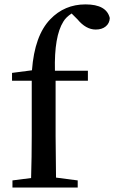

<svg xmlns="http://www.w3.org/2000/svg" viewBox="-20 -845 515 865"><path d="M34.2 -516.6 124 -528.3Q135.7 -684.6 206.1 -757.8Q270.5 -825.2 365.2 -825.2Q460 -825.2 474.6 -763.7Q473.6 -740.2 456.5 -726.1Q439.5 -711.9 411.1 -711.9Q367.2 -711.9 329.1 -757.8L302.7 -784.2Q277.3 -767.6 265.6 -748Q223.6 -681.6 227.5 -526.4H376V-481.4H230.5V-232.4Q230.5 -168 232.4 -44.9L330.1 -32.2V0H36.1V-32.2L120.1 -43Q123 -138.7 123 -232.4V-481.4H34.2Z"/></svg>

Font: Bpmf Zihi Serif SemiBold
Style: SemiBold
Weight: 600
Foundry: But Ko
Version: Version 1.320